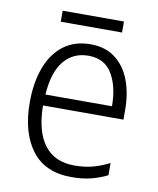

<svg xmlns="http://www.w3.org/2000/svg" viewBox="-77 -812 651 790"><g transform="rotate(10 248.0 -417.0)"><path d="M259 -635Q321 -635 362.5 -603Q404 -571 424.5 -516.5Q445 -462 445 -393V-353H109Q110 -245 153 -188.5Q196 -132 278 -132Q319 -132 352.5 -140.5Q386 -149 424 -168V-117Q390 -100 354.5 -91.5Q319 -83 275 -83Q164 -83 108.5 -157Q53 -231 53 -356Q53 -439 76.5 -502Q100 -565 146 -600Q192 -635 259 -635ZM258 -587Q194 -587 155.5 -539.5Q117 -492 111 -399H389Q389 -481 357.5 -534Q326 -587 258 -587ZM377 -751V-705H121V-751Z"/></g></svg>

Font: Noto Sans Telugu UI SemiCondensed Light
Style: Regular
Weight: 300
Width: 4
Designer: Jelle Bosma - Monotype Design Team
Foundry: Monotype Imaging Inc.
Version: Version 2.005; ttfautohint (v1.8.4.7-5d5b)